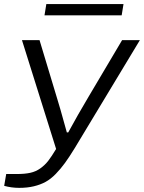

<svg xmlns="http://www.w3.org/2000/svg" viewBox="-51 -720 696 928"><path d="M164.1 -646 172.9 -700.2H545.9L537.1 -646ZM42 188Q4.4 188 -30.8 178.2L-21 121.1H29.8Q68.8 121.1 95.5 115.2Q122.1 109.4 144 93.8Q166 78.1 182.1 57.4Q198.2 36.6 220.2 0L55.2 -525.9H140.1L225.1 -244.1Q235.4 -212.9 272 -80.1H278.8Q324.2 -163.6 377.9 -253.9L539.1 -525.9H625L310.1 -3.9Q283.7 39.1 263.2 67.4Q242.7 95.7 218.5 120.6Q194.3 145.5 169.2 159.2Q144 172.9 112.5 180.4Q81.1 188 42 188Z"/></svg>

Font: Archivo Expanded Light
Style: Italic
Weight: 300
Width: 7
Italic angle: -10°
Designer: Hector Gatti
Foundry: Omnibus-Type
Version: Version 2.001